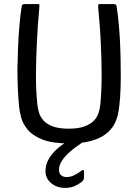

<svg xmlns="http://www.w3.org/2000/svg" viewBox="-20 -693 674 937"><path d="M317 7Q234 7 186 -12.5Q138 -32 114.5 -61Q91 -90 83 -120.5Q75 -151 73 -174Q69 -215 67 -263Q65 -311 65 -355Q66 -404 68 -458Q70 -512 74.5 -565Q79 -618 86 -663Q86 -667 89.5 -670Q93 -673 97 -673Q114 -673 131 -673Q148 -673 165 -673Q171 -673 172 -671Q173 -669 172 -657Q168 -617 165 -574Q162 -531 160 -485Q156 -406 155.5 -330.5Q155 -255 162 -186Q164 -163 171 -141.5Q178 -120 194 -103Q210 -86 239.5 -75.5Q269 -65 315 -65Q361 -65 390.5 -75.5Q420 -86 437 -103Q454 -120 461 -142Q468 -164 470 -186Q476 -254 476 -328Q476 -402 472 -480Q470 -527 466.5 -571.5Q463 -616 459 -657Q459 -669 460 -671Q461 -673 467 -673Q485 -673 502.5 -673Q520 -673 537 -673Q543 -673 545.5 -670Q548 -667 549 -663Q556 -618 560.5 -565.5Q565 -513 567 -459.5Q569 -406 569 -358Q570 -313 568.5 -264.5Q567 -216 562 -174Q560 -156 555 -132.5Q550 -109 536.5 -84.5Q523 -60 497 -39.5Q471 -19 427 -6Q383 7 317 7ZM297 224Q258 224 230 201Q202 178 202 143Q202 111 217 84.5Q232 58 255.5 36.5Q279 15 305 0Q312 -4 320.5 -7Q329 -10 338 -10H384Q388 -10 389 -6.5Q390 -3 384 1Q347 25 321 48Q295 71 281.5 92.5Q268 114 268 135Q268 155 279.5 163.5Q291 172 307 171Q325 171 344.5 161Q364 151 378 140Q382 136 386 136.5Q390 137 390 142V174Q390 186 377 196Q361 208 342 216Q323 224 297 224Z"/></svg>

Font: Glory Medium
Style: Regular
Weight: 500
Designer: Robert Leuschke
Foundry: Robert Leuschke
Version: Version 1.011